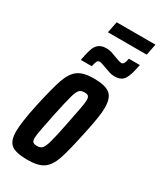

<svg xmlns="http://www.w3.org/2000/svg" viewBox="-208 -893 815 973"><g transform="rotate(30 199.5 -407.0)"><path d="M7 -88Q7 -143 31 -254Q57 -372 75 -423Q93 -474 124 -496Q155 -518 216 -518Q282 -518 309.5 -496Q337 -474 337 -416Q337 -368 312 -254Q287 -135 269.5 -85Q252 -35 221.5 -13.5Q191 8 128 8Q61 8 34 -12.5Q7 -33 7 -88ZM212 -254Q223 -309 230.5 -348.5Q238 -388 238 -403Q238 -421 231.5 -427Q225 -433 209 -433Q189 -433 179 -422Q169 -411 159.5 -377.5Q150 -344 131 -254Q120 -200 112.5 -161Q105 -122 105 -106Q105 -89 112 -83Q119 -77 135 -77Q155 -77 165 -87.5Q175 -98 185 -133Q195 -168 212 -254ZM194 -682Q214 -682 232.5 -675Q251 -668 254 -667Q285 -655 295 -655Q304 -655 309 -663.5Q314 -672 318 -693H382Q371 -631 355 -605Q339 -579 299 -579Q284 -579 272 -582.5Q260 -586 241 -593Q235 -595 220.5 -600.5Q206 -606 197 -606Q188 -606 183.5 -597.5Q179 -589 174 -566H110Q118 -610 126 -633.5Q134 -657 150 -669.5Q166 -682 194 -682ZM159 -756 172 -822H399L386 -756Z"/></g></svg>

Font: Saira Ultra Condensed
Style: Bold Italic
Weight: 700
Width: 1
Italic angle: -12°
Designer: Hector Gatti with collaboration of the Omnibus-Type team
Foundry: Omnibus-Type
Version: Version 1.001; ttfautohint (v1.8)